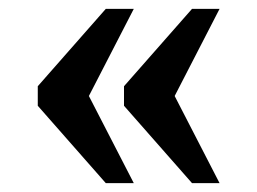

<svg xmlns="http://www.w3.org/2000/svg" viewBox="-20 -486 579 432"><path d="M412 -74 259 -248V-292L412 -466H474L373 -270L474 -74ZM218 -74 65 -248V-292L218 -466H281L180 -270L281 -74Z"/></svg>

Font: Noto Serif Malayalam SemiBold
Style: Regular
Weight: 600
Designer: Indian type Foundry, Jelle Bosma, Monotype Design Team
Foundry: Monotype Imaging Inc.
Version: Version 2.104; ttfautohint (v1.8.4.7-5d5b)